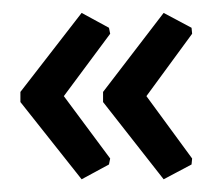

<svg xmlns="http://www.w3.org/2000/svg" viewBox="-20 -311 340 302"><path d="M12.1 -166.4 108.4 -290.7 151.4 -267.3 153.3 -257.9 80.4 -159.8 153.3 -61.7 151.4 -52.3 108.4 -29 12.1 -150.5ZM142.1 -166.4 237.4 -290.7 281.3 -267.3 282.2 -257.9 210.3 -159.8 282.2 -61.7 281.3 -52.3 237.4 -29 142.1 -150.5Z"/></svg>

Font: Gurajada
Style: Regular
Weight: 400
Designer: Purushoth Kumar Guthula
Foundry: SiliconAndhra, USA.
Version: Version 1.0.3; ttfautohint (v1.2.42-39fb)